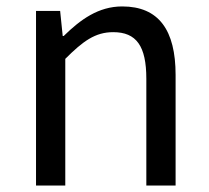

<svg xmlns="http://www.w3.org/2000/svg" viewBox="-20 -577 651 597"><path d="M92 0H183V-394C238 -449 276 -477 332 -477C404 -477 435 -434 435 -332V0H526V-344C526 -483 474 -557 360 -557C286 -557 230 -516 178 -465H175L167 -543H92Z"/></svg>

Font: Noto Sans JP Regular
Style: Regular
Weight: 400
Designer: Ryoko NISHIZUKA (kana & ideographs); Paul D. Hunt (Latin, Greek & Cyrillic); Wenlong ZHANG (bopomofo); Sandoll Communica
Foundry: Adobe Systems Incorporated
Version: Version 1.004;PS 1.004;hotconv 1.0.82;makeotf.lib2.5.63406